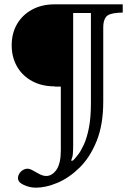

<svg xmlns="http://www.w3.org/2000/svg" viewBox="-20 -720 618 887"><path d="M146 147Q117 147 90 134.5Q63 122 63 103Q63 90 72 78Q81 66 96 61Q111 56 129 66L158 82Q178 93 193 93Q221 93 241 64Q261 35 261 -25V-320H233V-321Q173 -321 128 -345.5Q83 -370 58.5 -413Q34 -456 34 -511Q34 -566 58.5 -608.5Q83 -651 128 -675.5Q173 -700 233 -700H547V-662L526 -661Q482 -658 469.5 -641.5Q457 -625 457 -594V-251Q457 -144 426.5 -68.5Q396 7 347.5 54.5Q299 102 245.5 124.5Q192 147 146 147ZM308 22H317Q326 13 339.5 -4Q353 -21 367 -51Q381 -81 390.5 -128Q400 -175 400 -244V-660H318V-48Q318 -26 316.5 -9Q315 8 308 22Z"/></svg>

Font: Hedvig Letters Serif 14pt
Style: Regular
Weight: 400
Designer: Alexander Örn & Tor Weibull
Foundry: Kanon Foundry
Version: Version 1.000; ttfautohint (v1.8.4.7-5d5b)